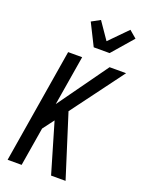

<svg xmlns="http://www.w3.org/2000/svg" viewBox="-179 -1074 874 1158"><g transform="rotate(20 257.5 -495.0)"><path d="M301 0 207 -320 153 -248 112 0H22L143 -735H233L180 -415L409 -735H515L267 -401L394 0ZM278 -815 208 -955 263 -985 338 -876 450 -990 497 -950 380 -815Z"/></g></svg>

Font: Iosevka Medium
Style: Italic
Weight: 500
Italic angle: -9°
Monospace: yes
Designer: Belleve Invis
Foundry: Belleve Invis
Version: Version 32.5.0; ttfautohint (v1.8.4)